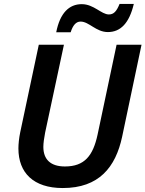

<svg xmlns="http://www.w3.org/2000/svg" viewBox="-20 -940 735 970"><path d="M264 -777H337C348 -812 364 -831 387 -831C430 -831 465 -778 525 -778C589 -778 633 -823 656 -920H584C569 -883 555 -867 530 -867C492 -867 454 -919 393 -919C329 -919 283 -874 264 -777ZM297 10C480 10 564 -95 597 -249L695 -714H569L473 -260C450 -153 407 -99 308 -99C235 -99 199 -135 199 -198C199 -217 203 -244 208 -270L303 -714H176L82 -271C76 -242 73 -212 73 -190C73 -67 149 10 297 10Z"/></svg>

Font: Noto Sans SemiBold
Style: Italic
Weight: 600
Italic angle: -12°
Designer: Monotype Design Team
Foundry: Monotype Imaging Inc.
Version: Version 2.013